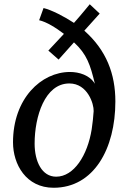

<svg xmlns="http://www.w3.org/2000/svg" viewBox="-20 -885 614 915"><path d="M42 -206.5C42 -102.1 104 9.8 235.4 9.8C427.2 9.8 529.8 -176.3 529.8 -401.4C529.8 -532.2 487.3 -645.5 381.8 -738.8L455.1 -820.3L407.7 -864.7C407.7 -864.7 363.3 -810.1 332.5 -775.9C286.6 -806.2 226.1 -837.4 187.5 -846.7L166.5 -788.6C202.6 -780.3 246.1 -752.9 284.7 -723.6L210.4 -644L259.3 -601.1L332.5 -683.1C393.6 -627 410.2 -577.1 432.1 -485.8C407.7 -526.9 356.9 -542 313.5 -542C176.3 -542 42 -415.5 42 -206.5ZM145 -200.7C145 -329.1 193.4 -487.3 310.5 -487.3C397.9 -487.3 427.7 -388.7 426.3 -355.5C425.3 -335 420.9 -293.9 417 -269C397 -144 332 -43 247.6 -43C179.7 -43 145 -115.2 145 -200.7Z"/></svg>

Font: Merriweather
Style: Italic
Weight: 400
Italic angle: -7.5°
Designer: Eben Sorkin
Foundry: Eben Sorkin
Version: Version 1.001